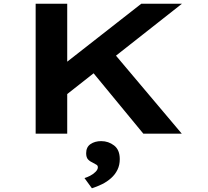

<svg xmlns="http://www.w3.org/2000/svg" viewBox="-20 -720 1118 1034"><path d="M283 -167 245 -312 741 -700H960ZM172 0V-700H342V0ZM752 0 453 -363 555 -479 959 0ZM475 294 435 239Q449 235 465.5 226.5Q482 218 494.5 205.5Q507 193 507 181Q507 172 500 167.5Q493 163 483 158Q465 150 454.5 139Q444 128 444 105Q444 72 467.5 56Q491 40 525 40Q564 40 594.5 63.5Q625 87 625 137Q625 169 612.5 194.5Q600 220 578 239.5Q556 259 529.5 272Q503 285 475 294Z"/></svg>

Font: Lexend Zetta
Style: Bold
Weight: 700
Designer: Bonnie Shaver-Troup, Thomas Jockin
Foundry: Lexend
Version: Version 1.007